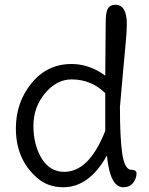

<svg xmlns="http://www.w3.org/2000/svg" viewBox="-20 -780 628 810"><path d="M424 -228V-387Q365 -445 282 -445Q219 -445 170 -386.5Q121 -328 121 -248.5Q121 -169 156 -111Q191 -55 251 -55Q356 -55 424 -228ZM466 -760Q515 -760 515 -679Q515 -648 511 -607L499 -476Q488 -354 486 -329Q486 -198 495.5 -133.5Q505 -69 530 -64Q556 -64 556 -49Q556 -27 541.5 -8.5Q527 10 500 10Q444 10 431 -124Q357 10 246 10Q180 10 134 -32Q47 -109 47 -239Q47 -348 113 -429Q179 -510 282 -510Q357 -510 424 -461Q426 -647 426 -688Q426 -729 435.5 -744.5Q445 -760 466 -760Z"/></svg>

Font: Delius Swash Caps
Style: Regular
Weight: 400
Designer: Natalia Raices
Foundry: Natalia Raices
Version: Version 1.002